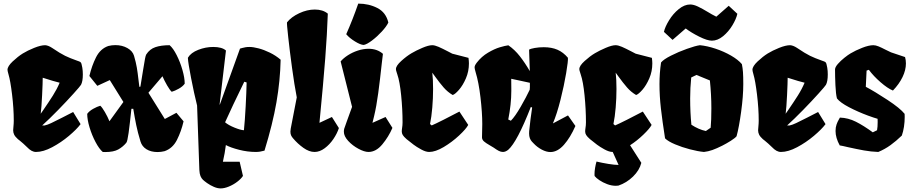

<svg xmlns="http://www.w3.org/2000/svg" viewBox="-20 -841 5114 1075"><path d="M230.5 -138.7Q245.1 -141.6 266.8 -151.9Q288.6 -162.1 327.6 -182.1Q357.9 -198.2 389.6 -213.9L431.2 -146Q409.7 -117.2 366 -80.3Q322.3 -43.5 272.2 -16.8Q222.2 9.8 181.6 9.8Q168.9 9.8 156.7 3.2Q144.5 -3.4 129.9 -18.6Q117.2 -31.2 110.8 -36.6Q100.6 -45.9 91.6 -53Q82.5 -60.1 80.1 -62Q64.9 -75.7 59.3 -87.2Q53.7 -98.6 53.7 -111.8Q53.7 -120.6 55.2 -131.3Q57.1 -149.9 57.1 -165Q57.1 -233.4 47.6 -311.5Q38.1 -389.6 27.8 -423.8Q22 -443.8 22 -450.2Q22 -469.7 51 -497.1Q80.1 -524.4 107.4 -541.5Q134.3 -558.1 171.4 -573Q208.5 -587.9 232.9 -587.9Q250 -586.9 271 -573.2Q317.9 -541.5 344.5 -528.6Q371.1 -515.6 409.7 -502L423.3 -497.1Q429.2 -494.6 431.6 -492.2Q434.1 -489.7 436.3 -483.2Q438.5 -476.6 440.9 -461.9Q443.8 -444.3 443.8 -424.3Q443.8 -385.3 433.6 -366.2Q429.2 -358.4 391.6 -316.7Q354 -274.9 305.2 -224.9Q256.3 -174.8 216.3 -138.7ZM219.2 -405.8Q219.2 -378.9 215.8 -308.6Q212.4 -238.3 208 -205.1L207.5 -203.6L221.2 -223.1Q253.4 -270 276.1 -305.9Q298.8 -341.8 314 -377.9Q287.6 -383.8 219.2 -405.8Z M766.1 -356Q776.9 -419.9 781.7 -452.1Q788.6 -495.1 792 -512.7Q795.4 -530.3 798.8 -536.1Q818.4 -566.4 850.3 -577.1Q882.3 -587.9 929.7 -587.9Q949.7 -570.8 969.2 -532.2Q988.8 -493.7 1001.5 -449.2Q1014.2 -404.8 1014.2 -372.6Q1003.4 -356.9 981.2 -344.5Q959 -332 941.4 -327.1Q931.2 -335.9 915.8 -362.5Q900.4 -389.2 889.6 -414.1L811 -321.8L902.8 -174.8L967.8 -209.5L1007.8 -161.6Q994.6 -105 970.7 -57.6Q946.8 -10.3 901.4 5.4Q882.3 10.3 862.3 10.3Q825.2 10.3 800 -5.4Q774.9 -21 766.6 -48.8Q751 -100.1 742.7 -140.9Q734.4 -181.6 726.1 -231.9H715.8Q706.5 -144 700 -96.4Q693.4 -48.8 687 -41.5Q668 -18.6 642.1 -4.2Q616.2 10.3 568.8 10.3L555.2 9.8Q535.2 -7.3 514.9 -45.7Q494.6 -84 481.4 -127.7Q468.3 -171.4 468.3 -203.6Q479.5 -219.2 501.7 -231.7Q523.9 -244.1 541.5 -249Q551.8 -240.2 567.4 -213.4Q583 -186.5 592.8 -162.1L670.9 -270L594.7 -392.6L524.9 -360.4L480.5 -415.5Q493.7 -472.2 517.6 -520Q541.5 -567.9 586.4 -583.5Q605.5 -588.4 626 -588.4Q664.1 -588.4 693.4 -571.8Q722.7 -555.2 730.5 -528.3Q741.2 -491.7 746.1 -462.6Q751 -433.6 755.4 -394Q757.8 -368.7 760.3 -354.5Z M1321.8 64.5 1340.3 144Q1329.1 161.1 1307.6 177.2Q1286.1 193.4 1261.2 203.6Q1236.3 213.9 1215.3 213.9Q1197.8 213.9 1177.7 205.3Q1157.7 196.8 1139.6 184.1Q1124.5 173.3 1116.2 165.5Q1107.9 157.7 1102.5 144.8Q1097.2 131.8 1096.2 110.8L1083.5 -250Q1066.4 -318.4 1049.8 -404.3Q1033.2 -490.2 1032.2 -513.2V-518.1Q1048.8 -545.9 1090.1 -562Q1131.3 -578.1 1173.8 -578.1Q1223.1 -578.1 1245.1 -558.1L1209.5 -255.9L1210.9 -255.4L1323.7 -568.8Q1327.6 -569.8 1335.9 -572.3Q1344.2 -574.7 1354.2 -576.4Q1364.3 -578.1 1377 -578.1Q1397.5 -578.1 1427.5 -570.3Q1457.5 -562.5 1490.7 -546.4Q1523.9 -530.3 1551.3 -506.8Q1548.8 -389.2 1527.8 -268.1Q1506.8 -147 1460.9 2.4Q1435.5 9.8 1413.1 9.8Q1365.7 9.8 1318.4 -2.4Q1271 -14.6 1244.6 -28.8Q1239.3 15.1 1228 64.5ZM1240.2 -156.2Q1259.3 -140.1 1293 -126.5Q1326.7 -112.8 1345.7 -111.8Q1351.1 -163.6 1355.5 -245.8Q1359.9 -328.1 1360.8 -379.4L1347.7 -383.3Q1320.8 -328.6 1286.1 -255.6Q1251.5 -182.6 1240.2 -156.2Z M1606 -104.5Q1606 -108.9 1607.9 -121.6L1641.6 -295.9Q1627.9 -366.7 1615 -461.7Q1602.1 -556.6 1593.8 -632.6Q1585.4 -708.5 1586.9 -715.8Q1610.8 -746.1 1655 -766.8Q1699.2 -787.6 1742.7 -787.6Q1787.6 -787.6 1815.4 -764.6Q1811.5 -650.4 1801 -514.2Q1790.5 -377.9 1768.6 -153.3L1838.4 -186L1877.4 -124Q1867.7 -93.8 1846.7 -62.7Q1825.7 -31.7 1797.9 -11Q1770 9.8 1741.2 9.8Q1710.9 9.8 1678.7 -13.2Q1646.5 -36.1 1620.1 -67.4Q1613.3 -75.2 1609.6 -83.7Q1606 -92.3 1606 -104.5Z M2016.6 -589.4Q2033.7 -592.3 2062.5 -614Q2091.3 -635.7 2117.7 -664.3Q2144 -692.9 2154.3 -714.8Q2141.1 -771.5 2093 -796.1Q2044.9 -820.8 1985.8 -820.8Q1955.1 -731.9 1918.5 -649.4Q1936 -628.4 1967.3 -609.1Q1998.5 -589.8 2016.6 -589.4ZM1920.4 -157.7Q1938.5 -206.1 1951.2 -242.7L1887.2 -497.1Q1902.3 -515.1 1927.7 -531.5Q1953.1 -547.9 1983.6 -557.9Q2014.2 -567.9 2043.5 -567.9Q2091.8 -567.9 2124 -539.6Q2121.6 -524.9 2117.7 -487.3Q2107.9 -395.5 2097.7 -319.6Q2087.4 -243.7 2074.7 -191.4L2065.4 -153.3L2138.7 -186L2177.2 -125Q2155.8 -75.2 2120.6 -32.7Q2085.4 9.8 2043 9.8Q2020 9.8 1986.8 -8.1Q1953.6 -25.9 1929.4 -52.2Q1905.3 -78.6 1905.3 -103.5Q1905.3 -112.8 1907.2 -120.1Q1909.2 -127.4 1920.4 -157.7Z M2196.8 -454.1Q2196.8 -472.7 2226.8 -499.8Q2256.8 -526.9 2284.2 -543Q2309.6 -558.1 2344.5 -573Q2379.4 -587.9 2399.9 -587.9Q2414.1 -587.9 2435.1 -578.9Q2456.1 -569.8 2488.8 -552.7L2512.2 -540.5L2603 -517.1Q2605.5 -499 2605.5 -485.8Q2605.5 -441.4 2588.6 -402.3Q2571.8 -363.3 2549.8 -338.1Q2527.8 -313 2514.6 -309.1Q2486.3 -325.7 2464.1 -351.1Q2441.9 -376.5 2414.1 -415L2400.4 -434.1Q2404.8 -397.5 2404.8 -342.8Q2404.8 -291 2400.4 -238.8Q2396 -186.5 2387.7 -146.5L2397 -138.7Q2414.6 -146 2462.9 -170.2Q2511.2 -194.3 2552.2 -216.3L2601.6 -141.6Q2589.4 -118.7 2550 -82Q2510.7 -45.4 2464.4 -17.8Q2418 9.8 2382.8 9.8Q2363.8 9.8 2337.9 -4.4Q2312 -18.6 2295.7 -31Q2279.3 -43.5 2256.3 -62Q2240.7 -75.7 2235.1 -85Q2229.5 -94.2 2229.5 -105Q2229.5 -109.9 2230 -114.3Q2230.5 -118.7 2231 -122.1Q2233.9 -139.6 2233.9 -155.8Q2233.9 -229 2226.1 -306.9Q2218.3 -384.8 2204.6 -424.3Q2204.1 -426.8 2200.4 -437.5Q2196.8 -448.2 2196.8 -454.1Z M3201.7 -135.7Q3173.3 -70.8 3137.5 -30.3Q3101.6 10.3 3061.5 10.3Q3039.1 10.3 3013.2 -3.4Q2987.3 -17.1 2967.3 -38.6Q2965.3 -40.5 2958 -48.3Q2950.7 -56.2 2946.5 -67.4Q2942.4 -78.6 2942.4 -93.8Q2942.4 -102.5 2942.9 -107.4Q2949.7 -175.3 2959.5 -238.8L2952.1 -242.2Q2875.5 -45.9 2825.2 -2Q2810.1 9.8 2795.9 9.8Q2784.2 9.8 2772.5 3.7Q2760.7 -2.4 2743.7 -14.6Q2737.3 -19 2721.7 -27.8Q2700.2 -40 2689.7 -49.3Q2679.2 -58.6 2678.7 -71.3Q2678.7 -85 2679.2 -95.7Q2680.2 -127 2680.2 -146.5Q2680.2 -210.4 2670.2 -295.7Q2660.2 -380.9 2643.1 -436.5Q2637.2 -456.5 2637.2 -463.4Q2637.2 -469.2 2639.9 -475.1Q2642.6 -481 2649.4 -490.2Q2676.3 -524.9 2712.4 -546.1Q2748.5 -567.4 2778.3 -576.2Q2808.1 -585 2826.2 -587.4Q2861.8 -563 2890.6 -526.1Q2919.4 -489.3 2946.3 -442.9Q2945.8 -472.7 2943.4 -530.3L2942.4 -563Q2950.7 -568.4 2974.1 -572.5Q2997.6 -576.7 3024.4 -576.7Q3068.8 -576.7 3101.3 -562.5Q3133.8 -548.3 3159.7 -517.6Q3161.6 -501 3149.9 -431.4Q3138.2 -361.8 3118.2 -282.2Q3098.1 -202.6 3075.7 -149.9L3160.2 -194.8ZM2945.8 -338.4Q2946.8 -350.1 2946.8 -351.6V-377.4Q2919.4 -383.8 2883.8 -391.1L2842.3 -399.9L2842.8 -347.7V-331.5Q2842.8 -257.3 2825.7 -171.9L2840.3 -165Q2863.8 -188.5 2895.3 -243.2Q2926.8 -297.9 2945.8 -338.4Z M3579.1 -216.3 3628.4 -141.6Q3617.2 -120.6 3582 -86.9Q3546.9 -53.2 3507.8 -27.8L3570.8 70.8Q3560.1 112.8 3524.2 147.7Q3488.3 182.6 3442.4 198.2Q3433.6 199.2 3427.7 199.2Q3403.8 199.2 3379.4 189.9Q3355 180.7 3336.2 168Q3317.4 155.3 3309.1 144.5Q3308.6 141.1 3308.6 134.3Q3308.6 117.7 3312 98.1Q3315.4 78.6 3319.8 63.5Q3350.1 70.8 3386 76.7Q3421.9 82.5 3443.4 82.5L3410.6 9.8H3409.7Q3390.6 9.8 3364.7 -4.4Q3338.9 -18.6 3322.5 -31Q3306.2 -43.5 3283.2 -62Q3267.6 -75.7 3262 -85Q3256.3 -94.2 3256.3 -105Q3256.3 -109.9 3256.8 -114.3Q3257.3 -118.7 3257.8 -122.1Q3260.7 -139.6 3260.7 -155.8Q3260.7 -229 3252.9 -306.9Q3245.1 -384.8 3231.4 -424.3Q3231 -426.8 3227.3 -437.5Q3223.6 -448.2 3223.6 -454.1Q3223.6 -472.7 3253.7 -499.8Q3283.7 -526.9 3311 -543Q3336.4 -558.1 3371.3 -573Q3406.2 -587.9 3426.8 -587.9Q3440.9 -587.9 3461.9 -578.9Q3482.9 -569.8 3515.6 -552.7L3539.1 -540.5L3629.9 -517.1Q3632.3 -499 3632.3 -485.8Q3632.3 -441.4 3615.5 -402.3Q3598.6 -363.3 3576.7 -338.1Q3554.7 -313 3541.5 -309.1Q3513.2 -325.7 3491 -351.1Q3468.8 -376.5 3440.9 -415L3427.2 -434.1Q3431.6 -397.5 3431.6 -342.8Q3431.6 -291 3427.2 -238.8Q3422.9 -186.5 3414.6 -146.5L3423.8 -138.7Q3441.4 -146 3489.7 -170.2Q3538.1 -194.3 3579.1 -216.3Z M4141.6 -370.6Q4141.6 -302.2 4129.6 -215.1Q4117.7 -127.9 4104 -78.1Q4095.7 -67.9 4071.8 -52.7Q4047.9 -37.6 4023.9 -25.4Q3991.7 -9.3 3968.3 -1Q3944.8 7.3 3921.4 9.8Q3888.2 6.8 3843.3 -4.9Q3798.3 -16.6 3759.5 -33Q3720.7 -49.3 3703.6 -66.4Q3688.5 -163.1 3680.4 -233.4Q3672.4 -303.7 3672.4 -370.1Q3672.4 -431.2 3681.2 -491.2Q3694.8 -508.3 3736.8 -529.5Q3778.8 -550.8 3826.2 -567.6Q3873.5 -584.5 3898.9 -587.9Q3939.5 -584 3986.3 -568.4Q4033.2 -552.7 4073 -529.8Q4112.8 -506.8 4133.8 -481.9Q4138.2 -460.4 4139.9 -436.8Q4141.6 -413.1 4141.6 -370.6ZM3844.2 -289.6Q3844.2 -211.4 3851.1 -142.6Q3891.1 -116.2 3932.1 -107.4L3959 -126Q3962.9 -166.5 3962.9 -234.4Q3962.9 -311 3954.6 -390.6L3879.4 -421.4L3850.1 -407.2Q3844.2 -348.6 3844.2 -289.6ZM3965.8 -613.3Q3998 -613.3 4028.6 -638.4Q4059.1 -663.6 4080.6 -699.2Q4102.1 -734.9 4108.4 -763.7L4060.1 -808.6L3990.7 -747.6Q3980.5 -752 3965.6 -760.7Q3950.7 -769.5 3947.3 -771.5Q3911.6 -793 3887.5 -804.4Q3863.3 -815.9 3844.2 -815.9Q3812 -815.9 3780.3 -790Q3748.5 -764.2 3726.1 -727.5Q3703.6 -690.9 3697.3 -662.6L3745.6 -617.7L3819.3 -681.6Q3849.1 -658.7 3894.5 -636Q3939.9 -613.3 3965.8 -613.3Z M4401.4 -138.7Q4416 -141.6 4437.7 -151.9Q4459.5 -162.1 4498.5 -182.1Q4528.8 -198.2 4560.5 -213.9L4602.1 -146Q4580.6 -117.2 4536.9 -80.3Q4493.2 -43.5 4443.1 -16.8Q4393.1 9.8 4352.5 9.8Q4339.8 9.8 4327.6 3.2Q4315.4 -3.4 4300.8 -18.6Q4288.1 -31.2 4281.7 -36.6Q4271.5 -45.9 4262.5 -53Q4253.4 -60.1 4251 -62Q4235.8 -75.7 4230.2 -87.2Q4224.6 -98.6 4224.6 -111.8Q4224.6 -120.6 4226.1 -131.3Q4228 -149.9 4228 -165Q4228 -233.4 4218.5 -311.5Q4209 -389.6 4198.7 -423.8Q4192.9 -443.8 4192.9 -450.2Q4192.9 -469.7 4221.9 -497.1Q4251 -524.4 4278.3 -541.5Q4305.2 -558.1 4342.3 -573Q4379.4 -587.9 4403.8 -587.9Q4420.9 -586.9 4441.9 -573.2Q4488.8 -541.5 4515.4 -528.6Q4542 -515.6 4580.6 -502L4594.2 -497.1Q4600.1 -494.6 4602.5 -492.2Q4605 -489.7 4607.2 -483.2Q4609.4 -476.6 4611.8 -461.9Q4614.7 -444.3 4614.7 -424.3Q4614.7 -385.3 4604.5 -366.2Q4600.1 -358.4 4562.5 -316.7Q4524.9 -274.9 4476.1 -224.9Q4427.2 -174.8 4387.2 -138.7ZM4390.1 -405.8Q4390.1 -378.9 4386.7 -308.6Q4383.3 -238.3 4378.9 -205.1L4378.4 -203.6L4392.1 -223.1Q4424.3 -270 4447 -305.9Q4469.7 -341.8 4484.9 -377.9Q4458.5 -383.8 4390.1 -405.8Z M4827.6 -355Q4878.4 -328.1 4949.2 -281.5Q5020 -234.9 5044.9 -203.6Q5045.4 -197.8 5045.4 -186Q5045.4 -158.7 5041.3 -131.3Q5037.1 -104 5029.3 -82Q4997.6 -51.3 4965.8 -28.3Q4934.1 -5.4 4897.5 9.8Q4856.4 8.3 4817.1 1.2Q4777.8 -5.9 4727.5 -17.1Q4697.3 -24.4 4681.6 -26.9Q4658.2 -69.3 4658.2 -107.4Q4658.2 -128.4 4663.8 -144Q4669.4 -159.7 4675.3 -169.4Q4681.2 -179.2 4682.6 -182.6Q4729 -181.2 4772.2 -159.4Q4815.4 -137.7 4866.7 -100.1L4890.6 -111.8Q4894 -130.4 4894 -157.7Q4894 -170.4 4893.6 -175.8Q4871.6 -182.1 4839.8 -193.8Q4783.2 -214.8 4733.6 -240.7Q4684.1 -266.6 4666 -290Q4659.7 -314.5 4657.5 -364Q4655.3 -413.6 4655.3 -451.7Q4655.3 -464.8 4671.1 -482.9Q4687 -501 4707.5 -517.3Q4728 -533.7 4742.2 -542Q4770 -558.6 4807.1 -573.2Q4844.2 -587.9 4869.6 -587.9Q4882.8 -587.9 4898.9 -581.3Q4915 -574.7 4938.5 -562.5Q4962.4 -550.3 4968.8 -547.9L5047.4 -521.5Q5052.2 -504.9 5052.2 -485.8Q5052.2 -448.7 5033.2 -409.4Q5014.2 -370.1 4979.5 -334Q4949.7 -346.2 4909.9 -380.9Q4870.1 -415.5 4844.7 -450.2L4832 -445.8Z"/></svg>

Font: Fruktur
Style: Regular
Weight: 400
Designer: Viktoriya Grabowska
Foundry: Viktoriya Grabowska
Version: Version 1.004; ttfautohint (v1.4.1)